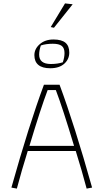

<svg xmlns="http://www.w3.org/2000/svg" viewBox="-20 -1108 608 1128"><path d="M278 -949 362 -1088 407 -1083 297 -945ZM182 -784Q182 -821 213.5 -848.5Q245 -876 294 -876Q342 -876 364.5 -857Q387 -838 387 -799Q387 -760 357.5 -733.5Q328 -707 275 -707Q229 -707 205.5 -726.5Q182 -746 182 -784ZM349 -742Q359 -771 359 -796Q359 -826 342.5 -838.5Q326 -851 290 -851Q251 -851 220 -841Q210 -812 210 -787Q210 -732 279 -732Q318 -732 349 -742ZM47 -6Q150 -373 238 -610H330Q418 -373 521 -6L489 0Q461 -106 425 -221H143Q107 -106 79 0ZM415 -251Q348 -474 308 -579H260Q220 -474 153 -251Z"/></svg>

Font: Athiti ExtraLight
Style: Regular
Weight: 275
Designer: CadsonDemak Team
Foundry: CadsonDemak
Version: Version 1.033